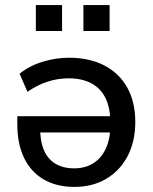

<svg xmlns="http://www.w3.org/2000/svg" viewBox="-20 -726 603 755"><path d="M273 9Q203 9 152.5 -20Q102 -49 75 -104.5Q48 -160 48 -238V-269H431V-205H119L138 -221Q138 -143 172.5 -103.5Q207 -64 272 -64Q314 -64 346 -83.5Q378 -103 396 -141.5Q414 -180 414 -235V-243Q414 -301 395 -340Q376 -379 339 -398.5Q302 -418 250 -418Q208 -418 167.5 -405Q127 -392 88 -365L57 -436Q95 -467 147 -483Q199 -499 251 -499Q332 -499 390.5 -468.5Q449 -438 480.5 -381.5Q512 -325 512 -246Q512 -170 482 -112.5Q452 -55 398 -23Q344 9 273 9ZM308 -604V-706H411V-604ZM121 -604V-706H224V-604Z"/></svg>

Font: Nunito Sans 11pt SemiBold
Style: Regular
Weight: 600
Version: Version 3.101;gftools[0.9.27]